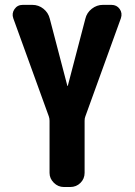

<svg xmlns="http://www.w3.org/2000/svg" viewBox="-20 -750 540 770"><path d="M426.8 -730.5Q448.2 -730.5 460 -713.9Q471.7 -697.3 464.8 -676.8L322.3 -283.2Q319.3 -276.4 319.3 -265.6V-56.6Q319.3 -33.2 302.7 -16.6Q286.1 0 261.7 0H236.3Q212.9 0 195.8 -17.1Q178.7 -34.2 178.7 -56.6V-265.6Q178.7 -275.4 175.8 -283.2L33.2 -676.8Q26.4 -696.3 38.1 -713.4Q49.8 -730.5 71.3 -730.5H109.4Q134.8 -730.5 154.3 -714.8Q173.8 -699.2 179.7 -674.8L250 -406.2Q250 -405.3 251 -405.3Q252 -405.3 252 -406.2L322.3 -674.8Q328.1 -699.2 348.1 -714.8Q368.2 -730.5 392.6 -730.5Z"/></svg>

Font: Rounded Mgen+ 1mn bold
Style: Bold
Weight: 700
Designer: [Source Han Sans]
Ryoko NISHIZUKA  (kana & ideographs); Paul D. Hunt (Latin, Greek & Cyrillic); Wenlong ZHANG  (bopomofo
Version: Version 1.059.20150602